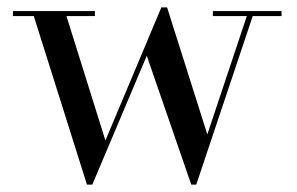

<svg xmlns="http://www.w3.org/2000/svg" viewBox="-20 -490 804 520"><path d="M265.5 -109.5 417 -470H432.5L541.5 -126L648.5 -446.5H556.5V-460H742.5V-446.5H664.5L511.5 10H498L377.5 -339L230 10H215.5L71.5 -446.5H15V-460H237V-446.5H160Z"/></svg>

Font: Bodoni* 16
Style: Regular
Weight: 400
Version: Version 2.2